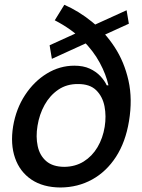

<svg xmlns="http://www.w3.org/2000/svg" viewBox="-20 -791 610 822"><path d="M531.7 -689.5 202.1 -539.1 192.4 -597.2 522 -747.1ZM238.8 11.7Q164.1 11.2 114.5 -22.2Q64.9 -55.7 44.4 -114.7Q23.9 -173.8 36.1 -250Q48.8 -325.7 87.4 -384.3Q126 -442.9 180.9 -476.3Q235.8 -509.8 298.3 -509.8Q336.9 -509.8 364.3 -497.1Q391.6 -484.4 409.7 -465.1Q427.7 -445.8 437 -425.8H444.3Q434.1 -472.2 407.2 -522.2Q380.4 -572.3 333.3 -619.6Q286.1 -667 214.4 -704.1L255.4 -770.5Q316.9 -743.7 373.3 -698Q429.7 -652.3 470.9 -589.1Q512.2 -525.9 530 -446.3Q547.9 -366.7 532.2 -272Q517.6 -183.1 476.6 -119.6Q435.5 -56.2 374.5 -22.5Q313.5 11.2 238.8 11.7ZM254.9 -76.7Q302.2 -77.1 338.4 -99.6Q374.5 -122.1 397.5 -160.9Q420.4 -199.7 428.2 -248Q435.5 -293.5 427.5 -335.4Q419.4 -377.4 392.1 -404.5Q364.7 -431.6 313.5 -431.2Q265.6 -431.6 229.5 -407Q193.4 -382.3 170.9 -341.8Q148.4 -301.3 140.6 -252.4Q132.8 -205.6 141.4 -165.5Q149.9 -125.5 177.7 -101.3Q205.6 -77.1 254.9 -76.7Z"/></svg>

Font: Inter 24pt Medium
Style: Italic
Weight: 500
Italic angle: -9.3988°
Designer: Rasmus Andersson
Foundry: rsms
Version: Version 4.001;git-66647c0bb